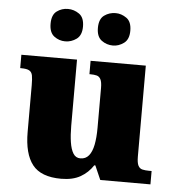

<svg xmlns="http://www.w3.org/2000/svg" viewBox="-54 -812 799 873"><g transform="rotate(5 345.5 -376.0)"><path d="M257 10Q165 10 126 -39.5Q87 -89 87 -189V-402Q87 -431 84 -446.5Q81 -462 69.5 -468.5Q58 -475 32 -475H28V-536H282V-234Q282 -192 287 -159.5Q292 -127 303.5 -108.5Q315 -90 336 -90Q360 -90 374.5 -107.5Q389 -125 395.5 -157.5Q402 -190 402 -235V-417Q402 -444 395.5 -456.5Q389 -469 377 -472Q365 -475 348 -475H344V-536H596V-121Q596 -93 602.5 -80Q609 -67 622 -64Q635 -61 652 -61H664V0H435L407 -64H402Q380 -30 345 -10Q310 10 257 10ZM439 -614Q410 -614 387 -631Q364 -648 364 -688Q364 -729 387 -745.5Q410 -762 439 -762Q465 -762 488.5 -745.5Q512 -729 512 -688Q512 -648 488.5 -631Q465 -614 439 -614ZM221 -614Q193 -614 170.5 -631Q148 -648 148 -688Q148 -729 170.5 -745.5Q193 -762 221 -762Q249 -762 272.5 -745.5Q296 -729 296 -688Q296 -648 272.5 -631Q249 -614 221 -614Z"/></g></svg>

Font: Noto Serif Tibetan Black
Style: Regular
Weight: 900
Version: Version 2.103